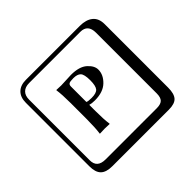

<svg xmlns="http://www.w3.org/2000/svg" viewBox="-209 -1030 1517 1517"><g transform="rotate(-45 550.0 -271.0)"><path d="M462.9 -464.8V-292Q477.1 -285.2 515.1 -285.2Q569.3 -285.2 587.6 -307.6Q606 -330.1 606 -392.1Q606 -458 586.4 -478Q566.9 -498 522.9 -498Q484.9 -498 473.9 -490.5Q462.9 -482.9 462.9 -464.8ZM369.1 -375Q369.1 -467.8 360.8 -524.9L362.8 -526.9Q389.6 -524.9 415 -524.9Q427.2 -524.9 473.1 -527.3Q519 -529.8 527.8 -529.8Q620.6 -529.8 665.8 -489.5Q710.9 -449.2 710.9 -405.8Q710.9 -348.6 661.4 -300.8Q611.8 -252.9 519 -252.9Q486.8 -252.9 462.9 -259.8V-190.9Q462.9 -98.1 471.2 -41L469.2 -39.1Q441.4 -41 415 -41L361.8 -39.1L360.8 -41Q368.7 -96.2 369.1 -190.9ZM249 -717.8Q204.1 -717.8 179.9 -693.8Q155.8 -669.9 155.8 -625V53.2Q155.8 136.2 249 136.2H820.8Q865.7 136.2 884.8 117.2Q903.8 98.1 903.8 53.2V-625Q903.8 -717.8 820.8 -717.8ZM1000 84Q1000 152.8 973.4 182.4Q946.8 211.9 880.9 211.9H249Q181.2 211.9 150.6 181.4Q120.1 150.9 120.1 84V-625Q120.1 -687 154.1 -720.5Q188 -753.9 249 -753.9H851.1Q920.9 -753.9 960.4 -721.9Q1000 -689.9 1000 -625Z"/></g></svg>

Font: Linux Biolinum Keyboard O
Style: Regular
Weight: 700
Designer: Philipp H. Poll
Foundry: Philipp H. Poll
Version: Version 0.6.1